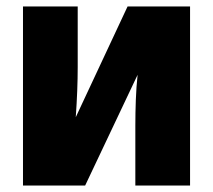

<svg xmlns="http://www.w3.org/2000/svg" viewBox="-20 -573 659 593"><path d="M220 -553H51V0H243L405 -342Q401 -305 399.5 -264.5Q398 -224 398 -185V0H567V-553H374L214 -211Q220 -296 220 -366Z"/></svg>

Font: Noto Sans Display SemiCondensed Black
Style: Regular
Weight: 900
Width: 4
Designer: Monotype Design Team
Foundry: Monotype Imaging Inc.
Version: Version 1.900